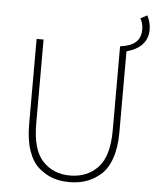

<svg xmlns="http://www.w3.org/2000/svg" viewBox="-60 -952 825 1015"><g transform="rotate(5 352.5 -444.0)"><path d="M645 -882 680 -901Q699 -866 699 -827Q699 -733 587 -702V-272Q587 -191 566.5 -133Q546 -75 510 -44.5Q474 -14 434 -0.5Q394 13 346 13Q298 13 258.5 -0.5Q219 -14 183.5 -44.5Q148 -75 128 -133Q108 -191 108 -272V-726H145V-280Q145 -142 201 -82Q257 -22 346 -22Q437 -22 494 -82Q551 -142 551 -280V-726H555Q610 -734 635 -758Q660 -782 660 -825Q660 -857 645 -882Z"/></g></svg>

Font: Noto Sans Korean Thin
Style: Regular
Weight: 250
Designer: Ryoko NISHIZUKA  (kana & ideographs); Paul D. Hunt (Latin, Greek & Cyrillic); Wenlong ZHANG  (bopomofo); Sandoll Communi
Foundry: Adobe Systems Incorporated
Version: Version 1.0001;PS 1;hotconv 1.0.78;makeotf.lib2.5.61930